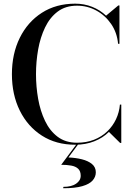

<svg xmlns="http://www.w3.org/2000/svg" viewBox="-20 -780 730 1048"><path d="M390.5 10Q286 10 208.5 -39.8Q131 -89.5 88 -176.5Q45 -263.5 45 -375Q45 -486.5 88 -573.5Q131 -660.5 208.5 -710.2Q286 -760 390.5 -760Q439.5 -760 483 -742.8Q526.5 -725.5 559 -694.5L625.5 -750H632V-541H624.5Q619 -602 586.8 -649Q554.5 -696 505.5 -722.5Q456.5 -749 400.5 -749Q338 -749 295 -716.8Q252 -684.5 226 -630.2Q200 -576 188.2 -509.8Q176.5 -443.5 176.5 -375Q176.5 -307 188.2 -240.5Q200 -174 226 -119.8Q252 -65.5 295 -33.2Q338 -1 400.5 -1Q451.5 -1 493 -17.2Q534.5 -33.5 565 -62.5Q595.5 -91.5 613.2 -129.2Q631 -167 634.5 -209H642V0H635.5L574.5 -60Q542 -27.5 494.8 -8.8Q447.5 10 390.5 10ZM325.5 247.5V240Q370 240 395.2 222.8Q420.5 205.5 420.5 179.5Q420.5 154 406.5 141Q392.5 128 368.5 123.8Q344.5 119.5 314 119.5L400 4H409.5L353.5 79.5Q393 81 427 89.5Q461 98 482 115.2Q503 132.5 503 160.5Q503 185.5 485.5 205.2Q468 225 429 236.2Q390 247.5 325.5 247.5Z"/></svg>

Font: BodoniModa_28ptMedium
Style: Regular
Weight: 500
Designer: Owen Earl
Foundry: indestructible type
Version: Version 2.004